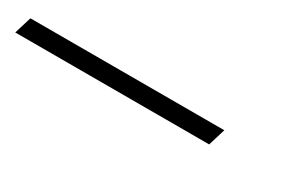

<svg xmlns="http://www.w3.org/2000/svg" viewBox="-112 -42 505 334"><g transform="rotate(30 140.0 125.0)"><path d="M-100 107.5H289.5L279 142H-110.5Z"/></g></svg>

Font: Newsreader 16pt 16pt Light
Style: Italic
Weight: 300
Italic angle: -17°
Version: Version 1.003